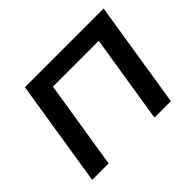

<svg xmlns="http://www.w3.org/2000/svg" viewBox="-145 -951 1197 1197"><g transform="rotate(-45 454.0 -352.5)"><path d="M67 0 179 -705H873L761 0H616L709 -584H305L212 0Z"/></g></svg>

Font: Nunito Sans 7pt SemiExpanded
Style: Bold Italic
Weight: 700
Width: 6
Italic angle: -9°
Designer: Vernon Adams
Foundry: Vernon Adams
Version: Version 3.101;gftools[0.9.27]